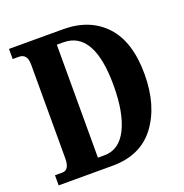

<svg xmlns="http://www.w3.org/2000/svg" viewBox="-128 -829 904 944"><g transform="rotate(-20 324.0 -357.0)"><path d="M20 0H302Q450 0 527 -103Q604 -206 604 -370Q604 -540 523 -627Q442 -714 302 -714H20V-661H53Q72 -661 84 -648.5Q96 -636 96 -602V-114Q96 -53 59 -53H20ZM248 -62V-653H282Q442 -653 442 -370Q442 -227 401 -144.5Q360 -62 282 -62Z"/></g></svg>

Font: Noto Serif ExtraCondensed Extra
Style: Regular
Weight: 800
Width: 3
Designer: Monotype Design Team
Foundry: Monotype Imaging Inc.
Version: Version 1.002